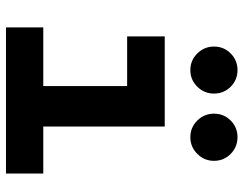

<svg xmlns="http://www.w3.org/2000/svg" viewBox="-104 -690 795 626"><g transform="rotate(90 293.0 -377.5)"><path d="M69.8 0V-121.6H261.2V-395H99.1V-517.6H393.1V-121.6H546.4V0ZM427.7 -601.1Q396 -601.1 373.5 -623.8Q351.1 -646.5 351.1 -678.2Q351.1 -710.4 373.5 -732.7Q396 -754.9 427.7 -754.9Q459.5 -754.9 482.2 -732.7Q504.9 -710.4 504.9 -678.2Q504.9 -646.5 482.2 -623.8Q459.5 -601.1 427.7 -601.1ZM209 -601.1Q177.2 -601.1 154.8 -623.8Q132.3 -646.5 132.3 -678.2Q132.3 -710.4 154.8 -732.7Q177.2 -754.9 209 -754.9Q240.7 -754.9 263.2 -732.7Q285.6 -710.4 285.6 -678.2Q285.6 -646.5 263.2 -623.8Q240.7 -601.1 209 -601.1Z"/></g></svg>

Font: Caskaydia Cove
Style: Bold
Weight: 700
Monospace: yes
Designer: Aaron Bell
Foundry: Saja Typeworks
Version: Version 4.300; ttfautohint (v1.8.3)